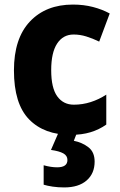

<svg xmlns="http://www.w3.org/2000/svg" viewBox="-20 -580 526 840"><path d="M290 10Q173 10 107 -58Q41 -126 41 -272Q41 -412 111 -486Q181 -560 299 -560Q346 -560 386.5 -549.5Q427 -539 460 -521L414 -398Q385 -412 357.5 -420.5Q330 -429 302 -429Q256 -429 230 -389.5Q204 -350 204 -273Q204 -195 230.5 -158.5Q257 -122 303 -122Q341 -122 377 -133.5Q413 -145 445 -166V-35Q414 -13 376 -1.5Q338 10 290 10ZM394 127Q394 179 359 209.5Q324 240 261 240Q234 240 210.5 236.5Q187 233 171 228V143Q203 152 230 152Q275 152 275 120Q275 101 257 91Q239 81 203 76L236 0H317L303 36Q339 43 366.5 64Q394 85 394 127Z"/></svg>

Font: Noto Sans Hebrew SemiCondensed ExtraBold
Style: Regular
Weight: 800
Width: 4
Designer: Monotype Design Team
Foundry: Monotype Imaging Inc.
Version: Version 2.004; ttfautohint (v1.8.4.7-5d5b)